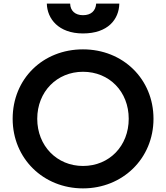

<svg xmlns="http://www.w3.org/2000/svg" viewBox="-20 -1030 918 1062"><path d="M439 -845C577 -845 638 -923 640 -1010H512C509 -970 484 -946 439 -946C396 -946 369 -970 368 -1010H239C241 -927 303 -845 439 -845ZM439 12C658 12 829 -153 829 -373C829 -593 660 -757 439 -757C217 -757 50 -594 50 -373C50 -153 220 12 439 12ZM439 -112C295 -112 186 -223 186 -373C186 -523 295 -633 439 -633C585 -633 692 -523 692 -373C692 -223 585 -112 439 -112Z"/></svg>

Font: Plus Jakarta Sans
Style: Bold
Weight: 700
Designer: Gumpita Rahayu
Foundry: Tokotype
Version: Version 2.071;gftools[0.9.30]